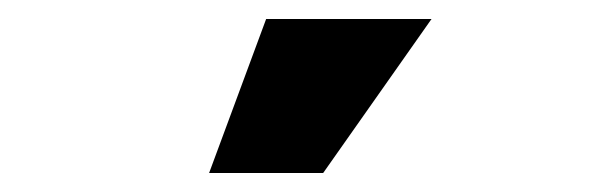

<svg xmlns="http://www.w3.org/2000/svg" viewBox="-20 -716 640 202"><path d="M200 -534 260 -696H434L320 -534Z"/></svg>

Font: Gantari Black
Style: Regular
Weight: 900
Version: Version 1.000